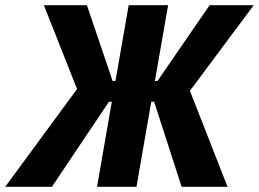

<svg xmlns="http://www.w3.org/2000/svg" viewBox="-61 -720 998 740"><path d="M-41 0H139L359 -328H370L313 0H465L522 -328H533L639 0H816L671 -370L917 -700H747L546 -408H536L587 -700H435L384 -408H373L274 -700H108L236 -377Z"/></svg>

Font: Fixel Text 20240404
Style: Bold Italic
Weight: 700
Width: 4
Italic angle: -10°
Designer: AlfaBravo + MacPaw
Foundry: Kyrylo Tkachov, Marchela Mozhyna, Serhii Makarenko, Maria Weinstein, Zakhar Kryvoshyya
Version: Version 1.211;Glyphs 3.2 (3225)